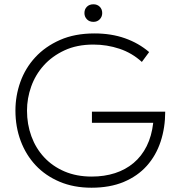

<svg xmlns="http://www.w3.org/2000/svg" viewBox="-20 -866 843 896"><path d="M407 10Q324 10 258 -18Q192 -46 146.5 -94.5Q101 -143 76.5 -208.5Q52 -274 52 -350Q52 -419 75 -483.5Q98 -548 144.5 -598.5Q191 -649 260 -679.5Q329 -710 421 -710Q499 -710 563 -687.5Q627 -665 676 -623L642 -577Q596 -619 537.5 -638.5Q479 -658 416 -658Q339 -658 281 -631Q223 -604 184 -560.5Q145 -517 125.5 -462Q106 -407 106 -350Q106 -286 126.5 -230Q147 -174 186 -132Q225 -90 281 -66Q337 -42 408 -42Q467 -42 516.5 -58Q566 -74 603.5 -105.5Q641 -137 664.5 -184Q688 -231 695 -293H409V-345H751Q751 -270 729.5 -205Q708 -140 665 -92Q622 -44 557.5 -17Q493 10 407 10ZM416 -764Q397 -764 385.5 -776Q374 -788 374 -805Q374 -823 385.5 -834.5Q397 -846 416 -846Q434 -846 445.5 -834.5Q457 -823 457 -805Q457 -788 445.5 -776Q434 -764 416 -764Z"/></svg>

Font: Tilda Sans Light
Style: Regular
Weight: 300
Designer: ParaType Ltd
Foundry: ParaType Ltd
Version: Version 1.009